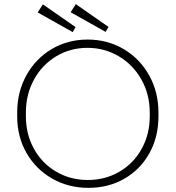

<svg xmlns="http://www.w3.org/2000/svg" viewBox="-20 -893 848 927"><path d="M63 -331V-350Q63 -449 107.5 -529.5Q152 -610 229.5 -656Q307 -702 403 -702Q499 -702 577 -656Q655 -610 700 -529.5Q745 -449 745 -350V-331Q745 -232 701.5 -153.5Q658 -75 581 -30.5Q504 14 407 14Q310 14 231.5 -31Q153 -76 108 -154.5Q63 -233 63 -331ZM703 -331V-350Q703 -437 663 -508.5Q623 -580 554 -621Q485 -662 402 -662Q319 -662 251 -621Q183 -580 144 -508.5Q105 -437 105 -350V-331Q105 -245 144 -174.5Q183 -104 251.5 -64Q320 -24 404 -24Q488 -24 556.5 -64Q625 -104 664 -174.5Q703 -245 703 -331ZM162 -833 187 -872 345 -762 331 -738ZM321 -834 346 -873 504 -763 490 -739Z"/></svg>

Font: Bellota Light
Style: Regular
Weight: 300
Designer: Kemie Guaida
Foundry: Kemie Guaida
Version: Version 4.001